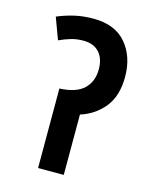

<svg xmlns="http://www.w3.org/2000/svg" viewBox="-99 -699 608 765"><g transform="rotate(15 204.5 -316.0)"><path d="M192 -632Q281 -632 327 -578Q373 -524 373 -440Q373 -362 335.5 -315Q298 -268 238 -249V0H132V-328Q201 -331 232.5 -361.5Q264 -392 264 -442Q264 -487 241 -512Q218 -537 176 -537Q148 -537 124.5 -530Q101 -523 77 -512L44 -601Q77 -615 113 -623.5Q149 -632 192 -632Z"/></g></svg>

Font: Noto Sans Condensed SemiBold
Style: Regular
Weight: 600
Width: 3
Designer: Monotype Design Team
Foundry: Monotype Imaging Inc.
Version: Version 2.013; ttfautohint (v1.8.4.7-5d5b)